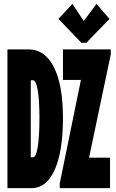

<svg xmlns="http://www.w3.org/2000/svg" viewBox="-20 -976 602 996"><path d="M18.6 0V-719.7H128.9Q213.4 -719.7 260 -626.7Q306.6 -533.7 306.6 -364.3Q306.6 -190.9 263.9 -95.5Q221.2 0 143.6 0ZM139.6 -160.2H151.4Q167 -160.2 175.8 -213.6Q184.6 -267.1 184.6 -364.3Q184.6 -457.5 175.8 -508.5Q167 -559.6 151.4 -559.6H139.6ZM290 0V-24.4L399.4 -559.6V-561.5H306.6V-719.7H554.7V-694.3L442.4 -160.2V-158.2H550.8V0ZM402.3 -753.9 283.2 -877.9 355.5 -956.1 415 -866.2H414.1L480.5 -956.1L547.9 -877.9L427.7 -753.9Z"/></svg>

Font: Reddit Mono Black
Style: Regular
Weight: 900
Monospace: yes
Designer: Stephen Hutchings
Foundry: Reddit
Version: Version 1.014